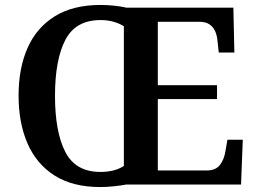

<svg xmlns="http://www.w3.org/2000/svg" viewBox="-20 -745 1036 775"><path d="M385 10Q274 10 201 -36Q128 -82 91.5 -165Q55 -248 55 -359Q55 -470 91.5 -552Q128 -634 201.5 -679.5Q275 -725 386 -725Q412 -725 441 -722Q470 -719 491 -714H922L926 -533H863L858 -579Q856 -603 848 -620Q840 -637 825 -647Q810 -657 785 -657H617V-401H856V-345H617V-57H815Q851 -57 868 -79.5Q885 -102 890 -135L898 -181H960L953 0H489Q468 4 439 7Q410 10 385 10ZM385 -51Q414 -51 437.5 -57Q461 -63 480 -75V-639Q463 -650 439 -657Q415 -664 386 -664Q285 -664 243.5 -583.5Q202 -503 202 -358Q202 -213 243.5 -132Q285 -51 385 -51Z"/></svg>

Font: Noto Serif Kannada SemiBold
Style: Regular
Weight: 600
Version: Version 2.003